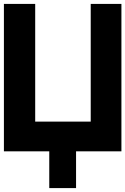

<svg xmlns="http://www.w3.org/2000/svg" viewBox="-20 -747 641 982"><path d="M601 -727V27H369V215H232V27H0V-727H160V-125H444V-727Z"/></svg>

Font: OpenDyslexic
Style: Bold
Weight: 800
Designer: Abbie Gonzalez
Version: Version 0.920;hotconv 1.0.109;makeotfexe 2.5.65596